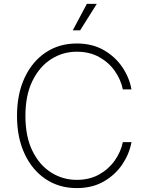

<svg xmlns="http://www.w3.org/2000/svg" viewBox="-20 -962 764 992"><path d="M376.5 9.8Q285.6 9.8 216.1 -36.6Q146.5 -83 107.2 -167Q67.9 -251 67.9 -363.3Q67.9 -476.1 107.2 -560.3Q146.5 -644.5 216.1 -690.9Q285.6 -737.3 376.5 -737.3Q457.5 -737.3 517.1 -702.6Q576.7 -668 612.8 -613.8Q648.9 -559.6 659.2 -500H614.7Q604.5 -550.3 573.5 -594.7Q542.5 -639.2 492.7 -667Q442.9 -694.8 376.5 -694.8Q304.7 -694.8 244.4 -656.5Q184.1 -618.2 147.7 -544.2Q111.3 -470.2 111.3 -363.3Q111.3 -255.9 147.7 -182.1Q184.1 -108.4 244.4 -70.6Q304.7 -32.7 376.5 -32.7Q442.4 -32.7 492.2 -60.5Q542 -88.4 573.2 -133.1Q604.5 -177.7 614.7 -227.5H659.2Q648.9 -168.5 612.8 -114Q576.7 -59.6 517.1 -24.9Q457.5 9.8 376.5 9.8ZM356 -805.2 428.7 -941.9H480L394 -805.2Z"/></svg>

Font: Inter Extra Light
Style: Regular
Weight: 200
Designer: Rasmus Andersson
Foundry: rsms
Version: Version 4.000;git-3c8e0fc